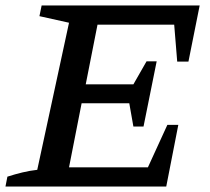

<svg xmlns="http://www.w3.org/2000/svg" viewBox="-29 -681 768 701"><path d="M-9 0 -2 -36Q26 -45 53 -51.5Q80 -58 107 -61L223 -598L115 -622L123 -661H700L659 -456H618L607 -591H327L284 -373H458L506 -457H543L495 -219H458L443 -304H269L223 -70H511L582 -225H622L578 0Z"/></svg>

Font: Piazzolla Thin SemiBold
Style: Italic
Weight: 600
Italic angle: -11.3°
Version: Version 2.005